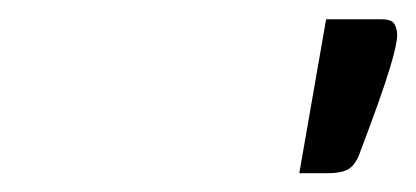

<svg xmlns="http://www.w3.org/2000/svg" viewBox="-20 -758 442 204"><path d="M385.5 -737.5Q396.5 -737.5 399.2 -732.2Q402 -727 402 -721Q402 -716 400.2 -707.8Q398.5 -699.5 394 -684.8Q389.5 -670 381.5 -647.5Q373.5 -625 361 -592Q356 -581 348.8 -577.5Q341.5 -574 329 -574H298L326.5 -737.5Z"/></svg>

Font: Lato
Style: Regular
Weight: 400
Designer: Lukasz Dziedzic with Adam Twardoch and Botio Nikoltchev
Foundry: tyPoland Lukasz Dziedzic
Version: Version 2.015; 2015-08-06; http://www.latofonts.com/